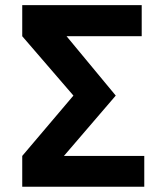

<svg xmlns="http://www.w3.org/2000/svg" viewBox="-20 -713 626 733"><path d="M172.9 -58.1 64.9 -117.7 260.3 -348.1 64.9 -574.7 180.7 -639.2 421.9 -348.1ZM64.9 0V-117.7H530.8V0ZM64.9 -574.7V-693.4H521V-574.7Z"/></svg>

Font: Cascadia Mono
Style: Regular
Weight: 400
Monospace: yes
Designer: Aaron Bell
Foundry: Saja Typeworks
Version: Version 2102.003